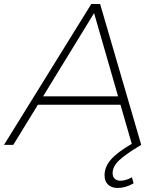

<svg xmlns="http://www.w3.org/2000/svg" viewBox="-64 -719 782 953"><path d="M591 161 599 191Q559 214 520 214Q490 214 472.5 197.5Q455 181 455 151Q455 109 487 72.5Q519 36 590 -5L534 -199H124L2 0H-44L389 -699H433L637 0Q560 46 527.5 76.5Q495 107 495 141Q495 159 506 168.5Q517 178 534 178Q560 178 591 161ZM150 -241H522L403 -654Z"/></svg>

Font: Gontserrat ExtraLight
Style: Italic
Weight: 275
Italic angle: -11.3°
Designer: Julieta Ulanovsky
Foundry: Julieta Ulanovsky
Version: Version 6.001